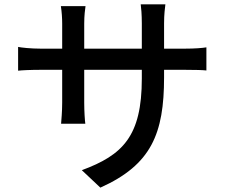

<svg xmlns="http://www.w3.org/2000/svg" viewBox="-20 -806 1040 880"><path d="M732 -452V-486H827C875 -486 910 -485 926 -483V-589C907 -586 875 -583 826 -583H732V-699C732 -739 736 -771 738 -786H625C627 -772 630 -739 630 -699V-583H366V-698C366 -735 370 -765 372 -778H259C263 -752 265 -723 265 -698V-583H167C121 -583 76 -588 63 -591V-482C79 -484 120 -486 167 -486H265V-336C265 -294 261 -253 260 -239H371C369 -253 366 -295 366 -336V-486H630V-446C630 -181 542 -95 355 -26L440 54C674 -51 732 -194 732 -452Z"/></svg>

Font: DAIFUKU Sans JP Medium
Style: Regular
Weight: 500
Designer: Original font ‘Source Han Sans JP’ : Ryoko NISHIZUKA  (kana, bopomofo & ideographs); Paul D. Hunt (Latin, Greek & Cyrill
Foundry: Daifuku
Version: Version 1.000